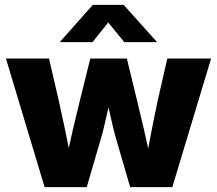

<svg xmlns="http://www.w3.org/2000/svg" viewBox="-20 -770 893 790"><path d="M163.6 0 4.4 -529.3H181.6L221.7 -356.4Q234.4 -299.8 247.6 -237.1Q260.7 -174.3 272.5 -107.4H252Q265.1 -174.3 280 -237.1Q294.9 -299.8 308.6 -356.4L351.6 -529.3H502L543.9 -356.4Q557.6 -299.8 572.3 -237.1Q586.9 -174.3 600.1 -107.4H580.6Q592.3 -174.3 604.5 -236.8Q616.7 -299.3 628.9 -356.4L668.5 -529.3H848.6L689 0H515.6L459 -194.3Q450.7 -222.7 442.9 -255.9Q435.1 -289.1 427.5 -323.2Q419.9 -357.4 412.1 -387.7H440.9Q433.1 -357.4 425.3 -323.2Q417.5 -289.1 409.9 -255.9Q402.3 -222.7 393.6 -194.3L336.9 0ZM360.8 -596.7H227.1V-598.1L361.8 -750H488.8L625 -598.1V-596.7H491.2L425.3 -677.7Z"/></svg>

Font: Inter 24pt ExtraBold
Style: Regular
Weight: 800
Designer: Rasmus Andersson
Foundry: rsms
Version: Version 4.001;git-66647c0bb